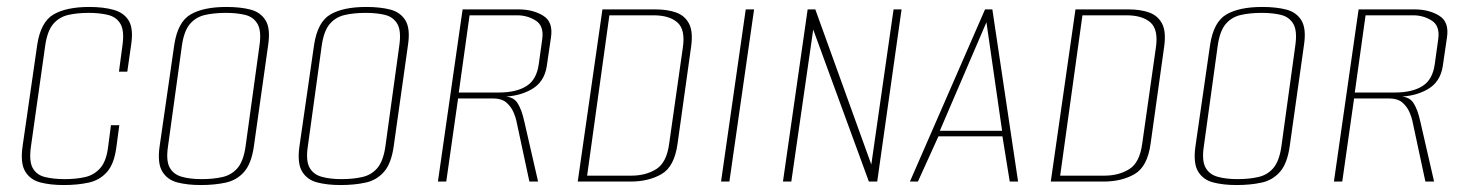

<svg xmlns="http://www.w3.org/2000/svg" viewBox="-20 -522 4216 552"><path d="M163 10Q125 10 96 2.5Q67 -5 52.5 -29Q38 -53 45 -102L87 -393Q97 -459 134 -480.5Q171 -502 237 -502Q278 -502 307.5 -493.5Q337 -485 350.5 -462Q364 -439 357 -393L346 -316H322L332 -391Q338 -433 326.5 -453Q315 -473 291 -479Q267 -485 235 -485Q202 -485 176 -479Q150 -473 133 -453Q116 -433 110 -391L69 -101Q63 -59 74 -39Q85 -19 109.5 -13Q134 -7 166 -7Q199 -7 225 -13Q251 -19 268.5 -39Q286 -59 291 -101L299 -162H323L315 -102Q309 -52 288 -28Q267 -4 235 3Q203 10 163 10Z M557 10Q519 10 490 2.5Q461 -5 446.5 -29Q432 -53 439 -102L481 -393Q491 -459 528 -480.5Q565 -502 631 -502Q671 -502 700 -494.5Q729 -487 743.5 -463.5Q758 -440 751 -393L710 -102Q703 -52 682 -28Q661 -4 629 3Q597 10 557 10ZM560 -7Q593 -7 619.5 -13Q646 -19 663 -39Q680 -59 686 -101L726 -391Q732 -433 720.5 -453Q709 -473 685.5 -479Q662 -485 629 -485Q596 -485 569.5 -479Q543 -473 526 -453Q509 -433 503 -391L463 -101Q457 -61 467.5 -41Q478 -21 502 -14Q526 -7 560 -7Z M959 10Q921 10 892 2.5Q863 -5 848.5 -29Q834 -53 841 -102L883 -393Q893 -459 930 -480.5Q967 -502 1033 -502Q1073 -502 1102 -494.5Q1131 -487 1145.5 -463.5Q1160 -440 1153 -393L1112 -102Q1105 -52 1084 -28Q1063 -4 1031 3Q999 10 959 10ZM962 -7Q995 -7 1021.5 -13Q1048 -19 1065 -39Q1082 -59 1088 -101L1128 -391Q1134 -433 1122.5 -453Q1111 -473 1087.5 -479Q1064 -485 1031 -485Q998 -485 971.5 -479Q945 -473 928 -453Q911 -433 905 -391L865 -101Q859 -61 869.5 -41Q880 -21 904 -14Q928 -7 962 -7Z M1239 0 1310 -495H1471Q1512 -495 1541.5 -477Q1571 -459 1564 -414L1552 -332Q1545 -286 1508 -265Q1471 -244 1421 -244L1422 -245Q1454 -246 1467 -227Q1480 -208 1488 -170L1527 0H1502L1466 -168Q1463 -184 1456 -200Q1449 -216 1435.5 -227.5Q1422 -239 1396 -239H1297L1263 0ZM1299 -256H1414Q1464 -256 1493.5 -274.5Q1523 -293 1529 -338L1539 -410Q1544 -448 1520 -463Q1496 -478 1467 -478H1330Z M1641 0 1712 -495H1864Q1899 -495 1924 -486Q1949 -477 1961 -454Q1973 -431 1967 -388L1928 -109Q1919 -43 1882 -21.5Q1845 0 1792 0ZM1668 -17H1795Q1837 -17 1867 -36Q1897 -55 1904 -110L1943 -384Q1951 -437 1927.5 -457.5Q1904 -478 1859 -478H1732Z M2053 0 2124 -495H2148L2077 0Z M2231 0 2302 -495H2324L2485 -49L2549 -495H2572L2502 0H2478L2318 -437L2255 0Z M2596 0 2812 -495H2833L2907 0H2883L2862 -130H2678L2619 0ZM2682 -146H2861L2816 -458Z M3001 0 3072 -495H3224Q3259 -495 3284 -486Q3309 -477 3321 -454Q3333 -431 3327 -388L3288 -109Q3279 -43 3242 -21.5Q3205 0 3152 0ZM3028 -17H3155Q3197 -17 3227 -36Q3257 -55 3264 -110L3303 -384Q3311 -437 3287.5 -457.5Q3264 -478 3219 -478H3092Z M3535 10Q3497 10 3468 2.5Q3439 -5 3424.5 -29Q3410 -53 3417 -102L3459 -393Q3469 -459 3506 -480.5Q3543 -502 3609 -502Q3649 -502 3678 -494.5Q3707 -487 3721.5 -463.5Q3736 -440 3729 -393L3688 -102Q3681 -52 3660 -28Q3639 -4 3607 3Q3575 10 3535 10ZM3538 -7Q3571 -7 3597.5 -13Q3624 -19 3641 -39Q3658 -59 3664 -101L3704 -391Q3710 -433 3698.5 -453Q3687 -473 3663.5 -479Q3640 -485 3607 -485Q3574 -485 3547.5 -479Q3521 -473 3504 -453Q3487 -433 3481 -391L3441 -101Q3435 -61 3445.5 -41Q3456 -21 3480 -14Q3504 -7 3538 -7Z M3815 0 3886 -495H4047Q4088 -495 4117.5 -477Q4147 -459 4140 -414L4128 -332Q4121 -286 4084 -265Q4047 -244 3997 -244L3998 -245Q4030 -246 4043 -227Q4056 -208 4064 -170L4103 0H4078L4042 -168Q4039 -184 4032 -200Q4025 -216 4011.5 -227.5Q3998 -239 3972 -239H3873L3839 0ZM3875 -256H3990Q4040 -256 4069.5 -274.5Q4099 -293 4105 -338L4115 -410Q4120 -448 4096 -463Q4072 -478 4043 -478H3906Z"/></svg>

Font: Alumni Sans SC Thin
Style: Italic
Weight: 100
Italic angle: -8°
Designer: Robert E. Leuschke
Foundry: Robert E. Leuschke
Version: Version 1.016